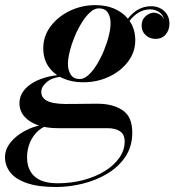

<svg xmlns="http://www.w3.org/2000/svg" viewBox="-76 -490 700 770"><path d="M148 260Q78 260 32.5 244.5Q-13 229 -34.5 201.8Q-56 174.5 -56 140Q-56 113 -39.8 89.5Q-23.5 66 2.2 48.2Q28 30.5 57.2 20.2Q86.5 10 112.5 10H128Q100 15 78.5 33.5Q57 52 44.8 80Q32.5 108 32.5 141Q32.5 190.5 62.8 217.8Q93 245 155.5 245Q210 245 258.8 232Q307.5 219 344.8 195.8Q382 172.5 403 142.2Q424 112 424 78Q424 49.5 405.8 36.8Q387.5 24 354.5 24Q345 24 324.2 24Q303.5 24 277.2 24Q251 24 225.5 24Q200 24 180.5 24Q161 24 154.5 24Q109.5 24 75.2 11.8Q41 -0.5 21.5 -23Q2 -45.5 2 -76Q2 -102.5 17 -123.5Q32 -144.5 58.2 -159.5Q84.5 -174.5 118.2 -182.5Q152 -190.5 189.5 -190.5L189 -183Q139.5 -183 114.5 -163.2Q89.5 -143.5 89.5 -122Q89.5 -102 103.5 -91.5Q117.5 -81 139.5 -77Q161.5 -73 185 -73Q202.5 -73 227.8 -73.2Q253 -73.5 277.5 -73.8Q302 -74 316 -74Q376 -74 415.2 -48.2Q454.5 -22.5 454.5 42Q454.5 96.5 427.5 137.5Q400.5 178.5 355.5 205.8Q310.5 233 256.2 246.5Q202 260 148 260ZM257 -160Q211.5 -160 175.2 -176.5Q139 -193 118.2 -223.5Q97.5 -254 97.5 -296.5Q97.5 -344.5 126.5 -383.8Q155.5 -423 203.5 -446.2Q251.5 -469.5 307 -469.5Q353 -469.5 389 -452Q425 -434.5 445.8 -402.8Q466.5 -371 466.5 -328.5Q466.5 -281 437.5 -242.8Q408.5 -204.5 361 -182.2Q313.5 -160 257 -160ZM244 -173Q261 -173 278.5 -188.8Q296 -204.5 312 -230.5Q328 -256.5 340.5 -286.8Q353 -317 360.2 -346Q367.5 -375 367.5 -397Q367.5 -422.5 356.2 -439.5Q345 -456.5 320 -456.5Q303 -456.5 285.5 -440.8Q268 -425 252 -399.2Q236 -373.5 223.5 -343.5Q211 -313.5 203.8 -284.2Q196.5 -255 196.5 -233.5Q196.5 -208 208 -190.5Q219.5 -173 244 -173ZM530.5 -465Q561.5 -465 582.5 -445.8Q603.5 -426.5 603.5 -394.5Q603.5 -369.5 588.5 -351.8Q573.5 -334 547.5 -334Q525 -334 508.5 -348.8Q492 -363.5 492 -388Q492 -410 506.5 -423.8Q521 -437.5 540.5 -439.5Q554 -438.5 565.8 -431.2Q577.5 -424 582.5 -411Q578 -430.5 562.2 -441.5Q546.5 -452.5 526 -452.5Q502.5 -452.5 481.8 -440.8Q461 -429 443.2 -406Q425.5 -383 409 -349.5L400 -354.5Q426.5 -410 458 -437.5Q489.5 -465 530.5 -465Z"/></svg>

Font: Bodoni Moda 18pt SemiBold
Style: Italic
Weight: 600
Italic angle: -13°
Designer: Owen Earl
Foundry: indestructible type
Version: Version 2.005